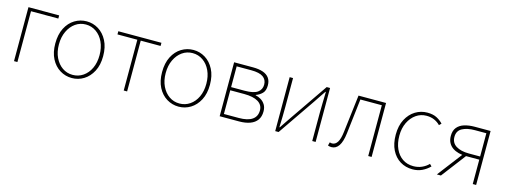

<svg xmlns="http://www.w3.org/2000/svg" viewBox="-16 -1061 4319 1643"><g transform="rotate(15 2143.0 -239.0)"><path d="M96 0V-478H368V-450H126V0Z M610 12Q553 12 504.5 -17.5Q456 -47 427 -103Q398 -159 398 -238Q398 -318 427 -374.5Q456 -431 504.5 -460.5Q553 -490 610 -490Q667 -490 715 -460.5Q763 -431 792.5 -374.5Q822 -318 822 -238Q822 -159 792.5 -103Q763 -47 715 -17.5Q667 12 610 12ZM610 -16Q661 -16 702 -44Q743 -72 766.5 -122Q790 -172 790 -238Q790 -304 766.5 -354.5Q743 -405 702 -433.5Q661 -462 610 -462Q559 -462 518.5 -433.5Q478 -405 454 -354.5Q430 -304 430 -238Q430 -172 454 -122Q478 -72 518.5 -44Q559 -16 610 -16Z M1068 0V-450H892V-478H1274V-450H1098V0Z M1556 12Q1499 12 1450.5 -17.5Q1402 -47 1373 -103Q1344 -159 1344 -238Q1344 -318 1373 -374.5Q1402 -431 1450.5 -460.5Q1499 -490 1556 -490Q1613 -490 1661 -460.5Q1709 -431 1738.5 -374.5Q1768 -318 1768 -238Q1768 -159 1738.5 -103Q1709 -47 1661 -17.5Q1613 12 1556 12ZM1556 -16Q1607 -16 1648 -44Q1689 -72 1712.5 -122Q1736 -172 1736 -238Q1736 -304 1712.5 -354.5Q1689 -405 1648 -433.5Q1607 -462 1556 -462Q1505 -462 1464.5 -433.5Q1424 -405 1400 -354.5Q1376 -304 1376 -238Q1376 -172 1400 -122Q1424 -72 1464.5 -44Q1505 -16 1556 -16Z M1918 0V-478H2086Q2137 -478 2173.5 -465.5Q2210 -453 2229 -427Q2248 -401 2248 -361Q2248 -314 2224.5 -290.5Q2201 -267 2169 -256V-253Q2194 -248 2217 -234Q2240 -220 2255 -196Q2270 -172 2270 -136Q2270 -90 2248.5 -60Q2227 -30 2186.5 -15Q2146 0 2090 0ZM1948 -266H2067Q2148 -266 2182 -291Q2216 -316 2216 -359Q2216 -403 2183 -426.5Q2150 -450 2077 -450H1948ZM1948 -28H2080Q2158 -28 2198 -55.5Q2238 -83 2238 -137Q2238 -186 2195 -212Q2152 -238 2072 -238H1948Z M2410 0V-478H2440V-224Q2440 -184 2439 -137Q2438 -90 2436 -42H2440Q2455 -65 2475 -94.5Q2495 -124 2510 -146L2738 -478H2768V0H2738V-254Q2738 -294 2739.5 -341Q2741 -388 2742 -436H2738Q2723 -414 2703 -384.5Q2683 -355 2668 -332L2440 0Z M2910 8Q2900 8 2893 6.5Q2886 5 2878 2L2886 -28Q2891 -27 2895.5 -25.5Q2900 -24 2906 -24Q2936 -24 2954.5 -54Q2973 -84 2980 -146Q2990 -229 3000 -312Q3010 -395 3020 -478H3264V0H3234V-450H3044Q3035 -373 3026 -296Q3017 -219 3008 -142Q2999 -65 2974 -28.5Q2949 8 2910 8Z M3628 12Q3567 12 3518.5 -17.5Q3470 -47 3442 -103Q3414 -159 3414 -238Q3414 -318 3444 -374.5Q3474 -431 3522.5 -460.5Q3571 -490 3628 -490Q3678 -490 3711 -473Q3744 -456 3768 -430L3750 -412Q3728 -435 3697.5 -448.5Q3667 -462 3628 -462Q3577 -462 3536 -433.5Q3495 -405 3470.5 -354.5Q3446 -304 3446 -238Q3446 -172 3468.5 -122Q3491 -72 3532 -44Q3573 -16 3628 -16Q3669 -16 3703.5 -31.5Q3738 -47 3762 -72L3780 -54Q3750 -24 3712.5 -6Q3675 12 3628 12Z M4160 0V-216H4042Q4007 -216 3976.5 -224Q3946 -232 3922.5 -248Q3899 -264 3885.5 -289.5Q3872 -315 3872 -350Q3872 -397 3895 -425Q3918 -453 3958 -465.5Q3998 -478 4050 -478H4190V0ZM4060 -244H4160V-450H4060Q3989 -450 3946.5 -426.5Q3904 -403 3904 -350Q3904 -297 3946.5 -270.5Q3989 -244 4060 -244ZM3842 0 4018 -230 4044 -218 3878 0Z"/></g></svg>

Font: Source Sans 3
Style: Regular
Weight: 200
Designer: Paul D. Hunt
Foundry: Adobe
Version: Version 3.046;hotconv 1.0.118;makeotfexe 2.5.65603